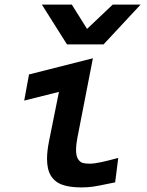

<svg xmlns="http://www.w3.org/2000/svg" viewBox="-20 -809 640 837"><path d="M185 -117Q185 -150 194 -195L237 -408.5L85.5 -370.5L106.5 -484.5L385 -555L317.5 -209Q311.5 -177.5 311.5 -157Q311.5 -128.5 320.5 -115Q329.5 -101.5 341.5 -98.5Q353.5 -95.5 371 -95.5Q391 -95.5 420.8 -102Q450.5 -108.5 495.5 -120.5L482 -14L449.5 -7.5Q410 1 386.5 4.5Q363 8 335 8Q285.5 8 252.8 -3.2Q220 -14.5 202.5 -42Q185 -69.5 185 -117ZM162.5 -789H293L359.5 -683L471.5 -789H593L431.5 -615.5H272Z"/></svg>

Font: JuliaMono BoldItalic
Style: Regular
Weight: 700
Italic angle: -9°
Monospace: yes
Designer: cormullion
Foundry: corm
Version: Version 0.049; ttfautohint (v1.8.4)